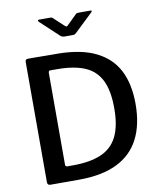

<svg xmlns="http://www.w3.org/2000/svg" viewBox="-100 -1033 932 1113"><g transform="rotate(-10 365.5 -477.0)"><path d="M106 0Q88 0 88 -18V-726Q88 -735 92 -738.5Q96 -742 105 -742Q124 -742 147.5 -742Q171 -742 195.5 -741.5Q220 -741 242.5 -741Q265 -741 283 -741Q420 -739 506 -695.5Q592 -652 632.5 -572Q673 -492 673 -376Q673 -254 629.5 -170Q586 -86 497.5 -43Q409 0 274 0ZM221 -88H254Q355 -88 420 -116Q485 -144 516 -206.5Q547 -269 547 -372Q547 -478 516 -539Q485 -600 421.5 -626.5Q358 -653 260 -653H219Q209 -653 209 -639V-100Q209 -88 221 -88ZM421 -947Q425 -952 430 -953Q435 -954 441 -954H508Q524 -954 510 -941L406 -842Q402 -838 397.5 -835Q393 -832 385 -832H336Q326 -832 320 -835Q314 -838 309 -843L204 -941Q199 -947 199.5 -950.5Q200 -954 207 -954H269Q276 -954 279.5 -953.5Q283 -953 289 -947L344 -896Q354 -887 357.5 -887Q361 -887 369 -896Z"/></g></svg>

Font: Libre Franklin Medium
Style: Regular
Weight: 500
Designer: Pablo Impallari, Rodrigo Fuenzalida, Nhung Nguyen
Foundry: Impallari Type
Version: Version 3.000